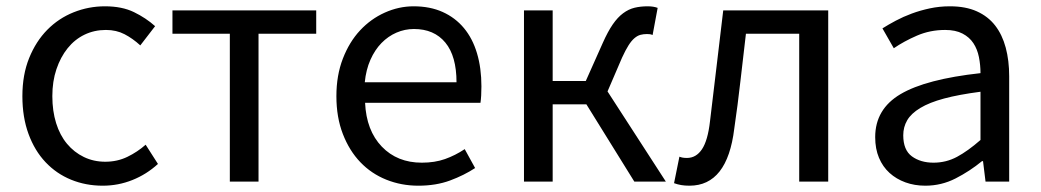

<svg xmlns="http://www.w3.org/2000/svg" viewBox="-20 -576 3302 609"><path d="M306 13Q252 13 205.5 -6Q159 -25 124.5 -61.5Q90 -98 70.5 -151Q51 -204 51 -271Q51 -339 72.5 -392Q94 -445 130 -481.5Q166 -518 213.5 -537Q261 -556 313 -556Q367 -556 405 -537.5Q443 -519 472 -493L425 -432Q401 -454 375 -467.5Q349 -481 316 -481Q279 -481 248 -466Q217 -451 194.5 -423Q172 -395 159 -356.5Q146 -318 146 -271Q146 -224 158 -185.5Q170 -147 192.5 -120Q215 -93 246 -78Q277 -63 314 -63Q352 -63 384 -78.5Q416 -94 442 -117L481 -56Q445 -23 400 -5Q355 13 306 13Z M527 -543H983V-469H800V0H709V-469H527Z M1307 13Q1253 13 1205.5 -6Q1158 -25 1123 -61.5Q1088 -98 1067.5 -151Q1047 -204 1047 -271Q1047 -337 1067.5 -390Q1088 -443 1122 -479.5Q1156 -516 1200.5 -536Q1245 -556 1292 -556Q1344 -556 1384 -538Q1424 -520 1451.5 -487Q1479 -454 1493 -407Q1507 -360 1507 -302Q1507 -270 1504 -250H1138Q1142 -162 1191 -111Q1240 -60 1318 -60Q1359 -60 1391.5 -71.5Q1424 -83 1454 -103L1487 -43Q1452 -20 1407.5 -3.5Q1363 13 1307 13ZM1428 -315Q1428 -398 1392.5 -441Q1357 -484 1293 -484Q1264 -484 1237.5 -472.5Q1211 -461 1190 -439.5Q1169 -418 1155 -386.5Q1141 -355 1137 -315Z M1642 -543H1733V-319H1838L1892 -440Q1908 -476 1923.5 -498.5Q1939 -521 1956.5 -534Q1974 -547 1993 -551.5Q2012 -556 2034 -556Q2053 -556 2066 -551L2050 -465Q2045 -467 2041.5 -467.5Q2038 -468 2032 -468Q2021 -468 2011.5 -465.5Q2002 -463 1992.5 -455Q1983 -447 1973.5 -432Q1964 -417 1953 -393L1907 -286L2092 0H1992L1840 -245H1733V0H1642Z M2167 13Q2152 13 2140.5 11Q2129 9 2118 5L2135 -79Q2140 -77 2145.5 -76Q2151 -75 2159 -75Q2188 -75 2206.5 -102.5Q2225 -130 2232 -191Q2243 -279 2253 -366.5Q2263 -454 2274 -543H2607V0H2515V-469H2346Q2337 -394 2328.5 -318.5Q2320 -243 2309 -168Q2287 13 2167 13Z M2915 13Q2881 13 2852 2.5Q2823 -8 2801.5 -27.5Q2780 -47 2768 -75.5Q2756 -104 2756 -141Q2756 -230 2836.5 -277.5Q2917 -325 3090 -344Q3090 -370 3085 -395Q3080 -420 3067.5 -439Q3055 -458 3033 -469.5Q3011 -481 2978 -481Q2930 -481 2888.5 -463Q2847 -445 2815 -423L2779 -486Q2798 -498 2821.5 -510.5Q2845 -523 2872 -533Q2899 -543 2929.5 -549.5Q2960 -556 2993 -556Q3043 -556 3078.5 -540Q3114 -524 3136.5 -495Q3159 -466 3170 -425Q3181 -384 3181 -334V0H3106L3098 -65H3095Q3056 -33 3011 -10Q2966 13 2915 13ZM2941 -60Q2981 -60 3015.5 -78.5Q3050 -97 3090 -132V-285Q3021 -276 2974.5 -263.5Q2928 -251 2899 -233.5Q2870 -216 2857.5 -194.5Q2845 -173 2845 -147Q2845 -100 2872.5 -80Q2900 -60 2941 -60Z"/></svg>

Font: Kinto Sans
Style: Regular
Weight: 400
Designer: Authors: Ryoko NISHIZUKA  (kana & ideographs); Paul D. Hunt (Latin, Greek & Cyrillic); Wenlong ZHANG  (bopomofo); Sandol
Foundry: Adobe Systems Incorporated, ookami Inc.
Version: Version 0.001